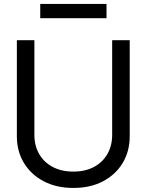

<svg xmlns="http://www.w3.org/2000/svg" viewBox="-20 -929 734 962"><path d="M542 -727.5H629.9V-246.1Q629.9 -171.4 595 -113Q560.1 -54.7 496.6 -21Q433.1 12.7 347.7 12.7Q262.2 12.7 198.5 -21Q134.8 -54.7 99.6 -113Q64.5 -171.4 64.5 -246.1V-727.5H152.3V-252.9Q152.3 -199.7 175.8 -158.2Q199.2 -116.7 243.2 -93Q287.1 -69.3 347.7 -69.3Q408.2 -69.3 451.7 -93Q495.1 -116.7 518.6 -158.2Q542 -199.7 542 -252.9ZM513.7 -909.2V-837.9H181.6V-909.2Z"/></svg>

Font: Inter Tight
Style: Regular
Weight: 400
Designer: Rasmus Andersson
Foundry: rsms
Version: Version 3.002